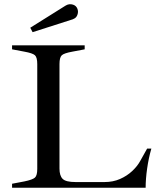

<svg xmlns="http://www.w3.org/2000/svg" viewBox="-20 -887 743 907"><path d="M37 0V-19L95 -30Q134 -38 145 -48Q156 -58 156 -89V-584Q156 -616 145 -626Q134 -636 95 -643L37 -654V-673H380V-654L322 -643Q283 -636 272 -626Q261 -616 261 -584V-91Q261 -57 276 -42Q291 -27 337 -27H474Q514 -27 547 -41.5Q580 -56 604.5 -79Q629 -102 642 -126L675 -185H695Q682 -140 675 -90.5Q668 -41 668 0ZM134 -735 123 -756 289 -860Q306 -871 325 -865Q340 -860 345.5 -846Q351 -832 346 -818Q342 -806 333 -800.5Q324 -795 315 -793Z"/></svg>

Font: Ibarra Real Nova Medium
Style: Regular
Weight: 500
Designer: Jose Maria Ribagorda & Octavio Pardo
Foundry: Jose Maria Ribagorda
Version: Version 2.000